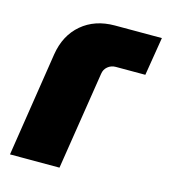

<svg xmlns="http://www.w3.org/2000/svg" viewBox="-84 -583 574 652"><g transform="rotate(15 203.0 -257.5)"><path d="M10 0 67 -367Q78 -436 124.5 -475.5Q171 -515 241 -515H406L384 -380H280Q264 -380 252 -370Q240 -360 238 -344L184 0Z"/></g></svg>

Font: MuseoModerno Thin ExtraBold
Style: Italic
Weight: 800
Italic angle: -9°
Version: Version 1.003